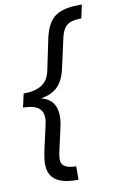

<svg xmlns="http://www.w3.org/2000/svg" viewBox="-96 -765 590 974"><g transform="rotate(-10 199.0 -278.0)"><path d="M215.8 158.2Q147 158.2 110.1 132.6Q73.2 106.9 73.2 48.8Q73.2 23.4 85.9 -34.2Q98.6 -91.8 107.9 -131.3Q117.2 -170.9 115.2 -181.2Q115.2 -251 13.2 -251L28.8 -320.8Q86.4 -320.8 121.3 -342Q156.2 -363.3 167 -414.1L200.2 -573.2Q216.8 -651.4 257.6 -682.6Q298.3 -713.9 381.8 -713.9H397.9L382.8 -645Q331.5 -645 309.1 -627.2Q286.6 -609.4 276.9 -566.9L242.2 -410.2Q228.5 -350.1 197.8 -320.3Q167 -290.5 116.2 -282.2V-279.8Q189.9 -259.8 189.9 -175.8Q189.9 -147 181.2 -111.8L158.2 -8.8Q150.9 19.5 150.9 42Q150.9 88.9 227.1 88.9V158.2Z"/></g></svg>

Font: OpenSans-Italic
Style: Italic
Weight: 400
Italic angle: -12°
Foundry: Ascender Corporation
Version: Version 1.10